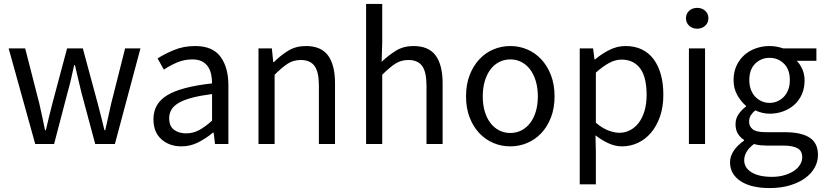

<svg xmlns="http://www.w3.org/2000/svg" viewBox="-20 -732 4190 976"><path d="M159 0 24 -486H108L180 -205Q188 -170 195 -137Q202 -104 209 -70H213Q221 -104 229 -137.5Q237 -171 246 -205L321 -486H401L477 -205Q486 -170 494.5 -137Q503 -104 511 -70H515Q523 -104 530 -137Q537 -170 545 -205L616 -486H694L564 0H464L394 -261Q385 -296 377.5 -330Q370 -364 361 -401H357Q349 -364 341 -329.5Q333 -295 323 -260L255 0Z M902 12Q841 12 800.5 -24Q760 -60 760 -126Q760 -206 831 -248.5Q902 -291 1058 -308Q1058 -331 1053.5 -353Q1049 -375 1038 -392Q1027 -409 1007.5 -419.5Q988 -430 958 -430Q916 -430 879 -414Q842 -398 813 -378L781 -435Q815 -457 864 -477.5Q913 -498 972 -498Q1061 -498 1101 -443.5Q1141 -389 1141 -298V0H1073L1066 -58H1063Q1028 -29 988 -8.5Q948 12 902 12ZM926 -54Q961 -54 992 -70.5Q1023 -87 1058 -119V-254Q997 -246 955.5 -235Q914 -224 888.5 -209Q863 -194 851.5 -174.5Q840 -155 840 -132Q840 -90 865 -72Q890 -54 926 -54Z M1294 0V-486H1362L1369 -416H1372Q1407 -451 1445.5 -474.5Q1484 -498 1535 -498Q1612 -498 1647.5 -450Q1683 -402 1683 -308V0H1601V-297Q1601 -366 1579 -396.5Q1557 -427 1509 -427Q1471 -427 1442 -408Q1413 -389 1376 -352V0Z M1841 0V-712H1923V-518L1920 -418Q1955 -451 1993 -474.5Q2031 -498 2082 -498Q2159 -498 2194.5 -450Q2230 -402 2230 -308V0H2148V-297Q2148 -366 2126 -396.5Q2104 -427 2056 -427Q2018 -427 1989 -408Q1960 -389 1923 -352V0Z M2574 12Q2529 12 2488.5 -5Q2448 -22 2417 -54.5Q2386 -87 2367.5 -134.5Q2349 -182 2349 -242Q2349 -303 2367.5 -350.5Q2386 -398 2417 -431Q2448 -464 2488.5 -481Q2529 -498 2574 -498Q2619 -498 2659.5 -481Q2700 -464 2731 -431Q2762 -398 2780.5 -350.5Q2799 -303 2799 -242Q2799 -182 2780.5 -134.5Q2762 -87 2731 -54.5Q2700 -22 2659.5 -5Q2619 12 2574 12ZM2574 -56Q2605 -56 2631 -69.5Q2657 -83 2675.5 -107.5Q2694 -132 2704 -166Q2714 -200 2714 -242Q2714 -284 2704 -318.5Q2694 -353 2675.5 -378Q2657 -403 2631 -416.5Q2605 -430 2574 -430Q2543 -430 2517 -416.5Q2491 -403 2472.5 -378Q2454 -353 2444 -318.5Q2434 -284 2434 -242Q2434 -200 2444 -166Q2454 -132 2472.5 -107.5Q2491 -83 2517 -69.5Q2543 -56 2574 -56Z M2927 205V-486H2995L3002 -430H3005Q3038 -458 3077.5 -478Q3117 -498 3160 -498Q3207 -498 3243 -480.5Q3279 -463 3303 -430.5Q3327 -398 3339.5 -352.5Q3352 -307 3352 -250Q3352 -188 3335 -139.5Q3318 -91 3289 -57Q3260 -23 3222 -5.5Q3184 12 3142 12Q3108 12 3074.5 -3Q3041 -18 3007 -44L3009 41V205ZM3128 -57Q3158 -57 3183.5 -70.5Q3209 -84 3227.5 -108.5Q3246 -133 3256.5 -169Q3267 -205 3267 -250Q3267 -290 3260 -323Q3253 -356 3237.5 -379.5Q3222 -403 3197.5 -416Q3173 -429 3139 -429Q3108 -429 3076.5 -412Q3045 -395 3009 -363V-108Q3042 -80 3073 -68.5Q3104 -57 3128 -57Z M3482 0V-486H3564V0ZM3524 -586Q3500 -586 3483.5 -601Q3467 -616 3467 -639Q3467 -663 3483.5 -677.5Q3500 -692 3524 -692Q3548 -692 3564.5 -677.5Q3581 -663 3581 -639Q3581 -616 3564.5 -601Q3548 -586 3524 -586Z M3892 224Q3847 224 3810 215.5Q3773 207 3746.5 190Q3720 173 3705.5 149Q3691 125 3691 93Q3691 62 3710 34Q3729 6 3762 -17V-21Q3744 -32 3731.5 -51.5Q3719 -71 3719 -100Q3719 -131 3736 -154Q3753 -177 3772 -190V-194Q3748 -214 3728.5 -247.5Q3709 -281 3709 -325Q3709 -365 3723.5 -397Q3738 -429 3763 -451.5Q3788 -474 3821.5 -486Q3855 -498 3892 -498Q3912 -498 3929.5 -494.5Q3947 -491 3961 -486H4130V-423H4030Q4047 -406 4058.5 -380Q4070 -354 4070 -323Q4070 -284 4056 -252.5Q4042 -221 4018 -199.5Q3994 -178 3961.5 -166Q3929 -154 3892 -154Q3874 -154 3855 -158.5Q3836 -163 3819 -171Q3806 -160 3797 -146.5Q3788 -133 3788 -113Q3788 -90 3806 -75Q3824 -60 3874 -60H3968Q4053 -60 4095.5 -32.5Q4138 -5 4138 56Q4138 90 4121 120.5Q4104 151 4072 174Q4040 197 3994.5 210.5Q3949 224 3892 224ZM3892 -209Q3913 -209 3931.5 -217Q3950 -225 3964.5 -240Q3979 -255 3987 -276.5Q3995 -298 3995 -325Q3995 -379 3965 -408.5Q3935 -438 3892 -438Q3849 -438 3819 -408.5Q3789 -379 3789 -325Q3789 -298 3797 -276.5Q3805 -255 3819.5 -240Q3834 -225 3852.5 -217Q3871 -209 3892 -209ZM3904 167Q3939 167 3967.5 158.5Q3996 150 4016 136.5Q4036 123 4047 105Q4058 87 4058 68Q4058 34 4033 21Q4008 8 3960 8H3876Q3862 8 3845.5 6.5Q3829 5 3813 0Q3787 19 3775 40Q3763 61 3763 82Q3763 121 3800.5 144Q3838 167 3904 167Z"/></svg>

Font: CV Source Sans
Style: Regular
Weight: 400
Designer: Paul D. Hunt
Foundry: Adobe Systems Incorporated
Version: Version 3.001